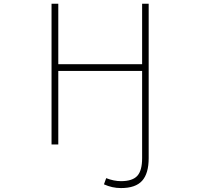

<svg xmlns="http://www.w3.org/2000/svg" viewBox="-20 -752 1040 1002"><path d="M721.7 73.2V-381.8H284.2V2H249V-732.4H284.2V-417H721.7V-732.4H755.9V73.2Q755.9 153.3 721.7 191.4Q687.5 229.5 611.3 229.5Q565.4 229.5 522.5 210L534.2 177.7Q574.2 193.4 611.3 193.4Q670.9 193.4 696.3 166Q721.7 138.7 721.7 73.2Z"/></svg>

Font: GenEi Gothic M ExtraLight
Style: Regular
Weight: 200
Designer: o_tamon (Modified); [Source Han Sans]
Ryoko NISHIZUKA  (kana & ideographs); Paul D. Hunt (Latin, Greek & Cyrillic); Wenl
Version: Version 1.1a;Original Version 1.004